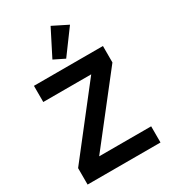

<svg xmlns="http://www.w3.org/2000/svg" viewBox="-229 -1081 1058 1193"><g transform="rotate(-30 299.5 -484.5)"><path d="M561 -116V0H38V-118L400 -582H56V-698H551V-580L188 -116ZM440 -915 314 -744 237 -782 332 -969Z"/></g></svg>

Font: IBM Plex Sans SemiBold
Style: Regular
Weight: 600
Designer: Mike Abbink, Paul van der Laan, Pieter van Rosmalen
Foundry: Bold Monday
Version: Version 3.201